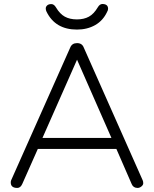

<svg xmlns="http://www.w3.org/2000/svg" viewBox="-20 -924 760 949"><path d="M189.9 -242.2H530.8L360.8 -628.9ZM660.2 4.9Q638.7 4.9 630.9 -14.2L555.2 -188H167L89.8 -14.2Q81.1 4.9 65.4 4.9Q33.2 4.9 33.2 -22Q33.2 -28.8 35.2 -33.2L327.1 -689Q335.9 -710.9 360.8 -710.9Q385.7 -710.9 394 -689L685.1 -33.2Q688 -26.9 688 -18.3Q688 -9.8 679 -2.4Q669.9 4.9 660.2 4.9ZM256.8 -887.2Q275.9 -855 300.5 -841.6Q325.2 -828.1 360.1 -828.1Q395 -828.1 419.4 -841.6Q443.8 -855 462.9 -887.2Q472.7 -904.3 486.3 -904.3Q514.2 -903.8 514.2 -880.9Q514.2 -873 509.8 -866.2Q489.7 -822.3 450.4 -800Q411.1 -777.8 360.4 -777.8Q253.4 -777.8 210 -866.2Q206.1 -874 206.1 -882.3Q206.1 -890.6 213.1 -897.2Q220.2 -903.8 233.6 -903.8Q247.1 -903.8 256.8 -887.2Z"/></svg>

Font: Nunito-Light
Style: Regular
Weight: 300
Designer: Vernon Adams
Foundry: newtypography
Version: Version 3.000